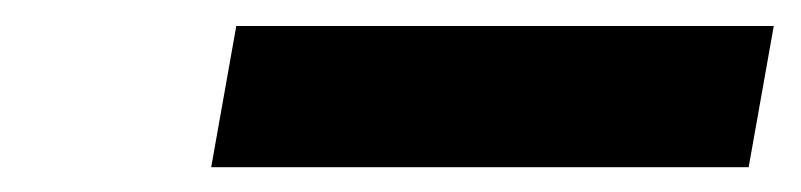

<svg xmlns="http://www.w3.org/2000/svg" viewBox="-20 -740 626 150"><path d="M145 -609.4 164.6 -719.7H584.5L564.9 -609.4Z"/></svg>

Font: CaskaydiaCove NFP SemiBold
Style: Italic
Weight: 600
Italic angle: -10°
Designer: Aaron Bell
Foundry: Saja Typeworks
Version: Version 2111.001; VTT 6.35;Nerd Fonts 3.1.1